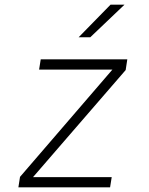

<svg xmlns="http://www.w3.org/2000/svg" viewBox="-20 -805 640 825"><path d="M453 0H59L66 -45L463 -506H148L155 -550H527L520 -504L122 -44H460ZM368 -645H318L455 -785H515Z"/></svg>

Font: JetBrains Mono Extra Light
Style: Italic
Weight: 200
Italic angle: -9°
Monospace: yes
Designer: Philipp Nurullin, Konstantin Bulenkov
Foundry: JetBrains
Version: 2.002